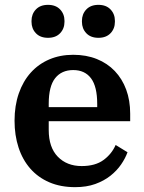

<svg xmlns="http://www.w3.org/2000/svg" viewBox="-20 -760 596 792"><path d="M290 12Q230 12 183.5 -8Q137 -28 105 -64.5Q73 -101 56.5 -151.5Q40 -202 40 -262Q40 -324 57.5 -374.5Q75 -425 107 -460.5Q139 -496 183.5 -515Q228 -534 282 -534Q336 -534 379.5 -516.5Q423 -499 453.5 -467Q484 -435 500.5 -390.5Q517 -346 517 -291V-260H181V-224Q181 -152 218.5 -113.5Q256 -75 317 -75Q373 -75 407 -100Q441 -125 457 -162L506 -132Q497 -107 479.5 -81.5Q462 -56 435.5 -35Q409 -14 373 -1Q337 12 290 12ZM181 -318H381V-331Q381 -403 355.5 -437Q330 -471 282 -471Q234 -471 207.5 -437.5Q181 -404 181 -332ZM178 -604Q146 -604 128 -623Q110 -642 110 -670V-674Q110 -702 128 -721Q146 -740 178 -740Q210 -740 228 -721Q246 -702 246 -674V-670Q246 -642 228 -623Q210 -604 178 -604ZM386 -604Q354 -604 336 -623Q318 -642 318 -670V-674Q318 -702 336 -721Q354 -740 386 -740Q418 -740 436 -721Q454 -702 454 -674V-670Q454 -642 436 -623Q418 -604 386 -604Z"/></svg>

Font: IBM Plex Serif SemiBold
Style: Regular
Weight: 600
Designer: Mike Abbink, Paul van der Laan, Pieter van Rosmalen
Foundry: Bold Monday
Version: Version 2.5